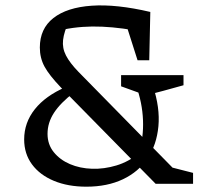

<svg xmlns="http://www.w3.org/2000/svg" viewBox="-20 -692 795 723"><path d="M566 0 210 -362Q165 -409 147.5 -441.5Q130 -474 130 -513Q130 -584 181 -624Q232 -664 325 -670.5Q418 -677 546 -647L527 -570Q441 -588 365 -591.5Q289 -595 220 -581L240 -613Q221 -572 217.5 -541.5Q214 -511 228.5 -483Q243 -455 275 -422L651 -39V0ZM305 11Q236 11 183 -11Q130 -33 100.5 -73Q71 -113 71 -167Q71 -230 111 -280.5Q151 -331 227 -364L259 -344Q208 -305 183.5 -267.5Q159 -230 159 -188Q159 -148 182.5 -119Q206 -90 243.5 -74Q281 -58 326.5 -56.5Q372 -55 418.5 -69Q465 -83 503 -115Q521 -174 518.5 -239.5Q516 -305 492 -371L556 -368Q583 -286 576.5 -216.5Q570 -147 536 -96Q502 -45 443 -17Q384 11 305 11ZM570 0V-76L707 -41V0ZM530 -333 436 -367V-409H671V-371Q632 -360 595 -350Q558 -340 530 -333ZM498 -465 440 -647H546L542 -465Z"/></svg>

Font: Piazzolla Thin SemiBold
Style: Regular
Weight: 600
Version: Version 2.005